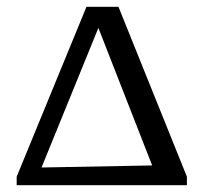

<svg xmlns="http://www.w3.org/2000/svg" viewBox="-20 -544 598 564"><path d="M328 -524 529 -25V0H29V-25L234 -524ZM102 -52 427 -58 269 -462Z"/></svg>

Font: Piazzolla SC
Style: Regular
Weight: 400
Designer: Juan Pablo del Peral
Foundry: Huerta Tipografica
Version: Version 1.330